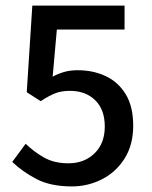

<svg xmlns="http://www.w3.org/2000/svg" viewBox="-20 -657 546 689"><path d="M238 12Q161 12 110 -15Q59 -42 24 -76L72 -141Q101 -113 137.5 -92Q174 -71 226 -71Q282 -71 319 -106.5Q356 -142 356 -203Q356 -264 321.5 -297.5Q287 -331 231 -331Q200 -331 177.5 -322Q155 -313 126 -294L76 -326L96 -637H427V-551H184L169 -382Q190 -393 211 -399Q232 -405 259 -405Q314 -405 359 -384Q404 -363 431 -319Q458 -275 458 -206Q458 -137 427 -88Q396 -39 345.5 -13.5Q295 12 238 12Z"/></svg>

Font: Assistant SemiBold
Style: Regular
Weight: 600
Designer: Hebrew By Ben Nathan, Latin by Paul Hunt
Version: Version 3.000